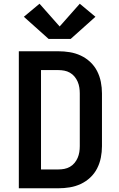

<svg xmlns="http://www.w3.org/2000/svg" viewBox="-20 -1010 640 1030"><path d="M81 0V-735H293Q324 -735 354.5 -730Q385 -725 413 -712Q441 -699 464 -677.5Q487 -656 501 -628.5Q515 -601 521 -570.5Q527 -540 527 -509V-226Q527 -195 521 -164.5Q515 -134 501 -106.5Q487 -79 464 -57.5Q441 -36 413 -23Q385 -10 354.5 -5Q324 0 293 0ZM200 -101H293Q309 -101 325 -104Q341 -107 355 -115Q369 -123 379.5 -135.5Q390 -148 396.5 -163Q403 -178 405.5 -194Q408 -210 408 -226V-509Q408 -525 405.5 -541Q403 -557 396.5 -572Q390 -587 379.5 -599.5Q369 -612 355 -620Q341 -628 325 -631Q309 -634 293 -634H200ZM359 -801H241L108 -920L192 -990L300 -868L408 -990L492 -920Z"/></svg>

Font: Iosevka Curly Extended
Style: Bold
Weight: 700
Width: 7
Monospace: yes
Designer: Belleve Invis
Foundry: Belleve Invis
Version: Version 11.1.0; ttfautohint (v1.8.3)